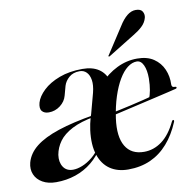

<svg xmlns="http://www.w3.org/2000/svg" viewBox="-76 -733 832 820"><g transform="rotate(-10 340.0 -323.0)"><path d="M284.5 -184.5Q292 -239 314 -287.5Q336 -336 370 -372.8Q404 -409.5 446 -430.2Q488 -451 534.5 -451Q578 -451 606 -432Q634 -413 647.2 -382.5Q660.5 -352 659 -316.5Q659 -310.5 662 -307.2Q665 -304 673 -304Q676.5 -304 677.8 -303Q679 -302 679.5 -300.5Q679.5 -299 678.5 -297.5Q677.5 -296 674 -295Q667.5 -293.5 641.8 -287.2Q616 -281 580 -272.8Q544 -264.5 505.2 -255.5Q466.5 -246.5 432.8 -238.8Q399 -231 377.8 -226.2Q356.5 -221.5 356.5 -221.5L355 -233.5Q355 -233.5 372.2 -237.2Q389.5 -241 416.5 -246.5Q443.5 -252 472.8 -258.8Q502 -265.5 527.5 -271.8Q553 -278 567 -282.5L555 -272.5Q561 -286.5 565 -308Q569 -329.5 569.5 -359Q569.5 -395 559.2 -417Q549 -439 530.5 -439Q510.5 -439 490.5 -423.8Q470.5 -408.5 453 -379Q435.5 -349.5 422 -308Q408.5 -266.5 401 -214.5Q390.5 -137 415.2 -95.2Q440 -53.5 495.5 -53.5Q537.5 -53.5 573 -79.8Q608.5 -106 634.5 -160.5Q636.5 -164 638 -165.2Q639.5 -166.5 641.5 -166Q643.5 -165.5 644 -163Q644.5 -160.5 643 -157Q621 -104 588.2 -66.8Q555.5 -29.5 512.5 -10.2Q469.5 9 416 9Q369.5 9 337.2 -13Q305 -35 290.8 -78.2Q276.5 -121.5 284.5 -184.5ZM91.5 -338Q99 -364 125.8 -389.5Q152.5 -415 196.2 -431.5Q240 -448 296.5 -448Q340 -448 367.2 -429.8Q394.5 -411.5 404.8 -377.5Q415 -343.5 407.5 -295.5L300.5 -252.5L324 -340Q332 -372 328.5 -394.2Q325 -416.5 313 -428.5Q301 -440.5 283.5 -440.5Q255 -440.5 237.2 -425Q219.5 -409.5 213.5 -389.5L202.5 -349Q196 -324 173.8 -307Q151.5 -290 124 -290Q104 -290 94.5 -301.8Q85 -313.5 91.5 -338ZM8 -92.5Q18.5 -131.5 54.5 -160Q90.5 -188.5 154 -209.5Q217.5 -230.5 311.5 -246L312.5 -238.5Q251.5 -227.5 213.5 -207.8Q175.5 -188 156.5 -161.8Q137.5 -135.5 132 -104.5Q127.5 -73.5 141.2 -52.2Q155 -31 183.5 -31Q202 -31 224 -39.8Q246 -48.5 267.8 -66.2Q289.5 -84 307 -111L312 -106Q291 -70 259.2 -44Q227.5 -18 187.8 -4.5Q148 9 103.5 9Q68.5 9 44.5 -4.8Q20.5 -18.5 10.8 -41.5Q1 -64.5 8 -92.5ZM492 -600Q509 -627.5 527 -642Q545 -656.5 564.5 -656.5Q586.5 -656.5 593.8 -643.8Q601 -631 597.5 -617Q592 -596 575.2 -580.5Q558.5 -565 537 -552.5L422 -481.5Q420.5 -480.5 418.8 -480.2Q417 -480 416.5 -481.5Q415.5 -482.5 416.2 -484Q417 -485.5 418.5 -487Z"/></g></svg>

Font: Fraunces 120pt SemiBold
Style: Italic
Weight: 600
Italic angle: -16°
Version: Version 1.000;[b76b70a41]